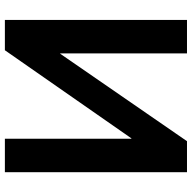

<svg xmlns="http://www.w3.org/2000/svg" viewBox="-20 -748 768 767"><g transform="rotate(90 363.5 -364.0)"><path d="M59.1 -727.5H192.9V-221.2H194.3L543.5 -727.5H667.5V0H533.7V-505.4H532.2L180.2 0H59.1Z"/></g></svg>

Font: Inter Display Semi Bold
Style: Regular
Weight: 600
Designer: Rasmus Andersson
Foundry: rsms
Version: Version 4.000;git-37864ae